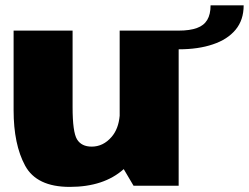

<svg xmlns="http://www.w3.org/2000/svg" viewBox="-20 -710 952 734"><path d="M490.5 0H663V-521.5Q738.5 -521.5 794 -540.5Q849.5 -559 880.5 -596.2Q911.5 -633.5 911.5 -689.5H785Q785 -655 772.2 -633.8Q759.5 -612.5 733 -603Q706 -593 663 -593H437.5V-267.5Q433 -217 406.5 -186.5Q374.5 -149.5 330.5 -149.5Q291.5 -149.5 274.5 -177.2Q257.5 -205 257.5 -300.5V-593H32V-288.5Q32 -158 76 -76.8Q120 4.5 246.5 4.5Q377 4.5 453 -63.5Z"/></svg>

Font: Anybody Thin Black
Style: Regular
Weight: 900
Version: Version 1.113;gftools[0.9.25]